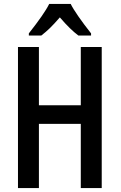

<svg xmlns="http://www.w3.org/2000/svg" viewBox="-20 -952 614 972"><path d="M126 -772H189C222 -798 242 -817 283 -864C320 -821 349 -793 377 -772H441V-783C392 -845 353 -901 338 -932H229C213 -899 178 -849 126 -783ZM71 0H177V-325H389V0H495V-714H389V-419H177V-714H71Z"/></svg>

Font: Kathrein 67 Medium Condensed
Style: Regular
Weight: 500
Width: 3
Designer: Lazydogs Typefoundry, based on Open Sans by Ascender Corporation
Foundry: Lazydogs Typefoundry
Version: Version 1.003;PS 001.003;hotconv 1.0.88;makeotf.lib2.5.64775